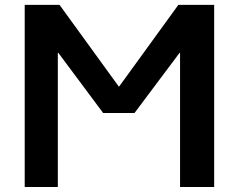

<svg xmlns="http://www.w3.org/2000/svg" viewBox="-20 -750 958 770"><path d="M79.1 0V-730.5H218.8L456.1 -403.3H458L695.3 -730.5H838.9V0H702.1V-538.1H700.2L519.5 -296.9H393.6L213.9 -538.1H211.9V0Z"/></svg>

Font: GenEi M Gothic v2 Bold
Style: Regular
Weight: 700
Version: Version 2.0